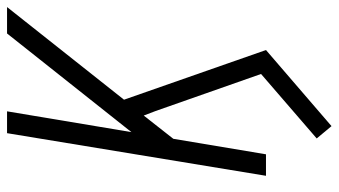

<svg xmlns="http://www.w3.org/2000/svg" viewBox="-228 -547 961 545"><g transform="rotate(-90 252.5 -274.5)"><path d="M167 186 132 144 315 -14 210 -313 197 -347 131 -263 87 0H26L147 -735H209L150 -382L430 -735H505L242 -403L383 0Z"/></g></svg>

Font: Iosevka SS04 Light
Style: Italic
Weight: 300
Italic angle: -9°
Monospace: yes
Designer: Belleve Invis
Foundry: Belleve Invis
Version: Version 19.0.0; ttfautohint (v1.8.4)